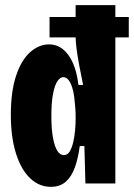

<svg xmlns="http://www.w3.org/2000/svg" viewBox="-20 -711 519 744"><path d="M172 -645H479V-566H172ZM177 13Q132 13 97 -20Q62 -53 42 -116Q22 -179 22 -266Q22 -357 42.5 -418Q63 -479 97 -509Q131 -539 170 -539Q200 -539 223.5 -520.5Q247 -502 262.5 -467Q278 -432 284 -382H302Q293 -425 286.5 -460.5Q280 -496 276.5 -523Q273 -550 273 -570V-691H427V-257V0H311L307 -145H289Q283 -98 270 -62Q257 -26 234.5 -6.5Q212 13 177 13ZM227 -110Q242 -110 250.5 -124.5Q259 -139 264 -161Q269 -183 271 -206.5Q273 -230 273 -248V-264Q273 -278 271.5 -296.5Q270 -315 267.5 -335.5Q265 -356 259.5 -373Q254 -390 245.5 -401Q237 -412 225 -412Q213 -412 202.5 -396.5Q192 -381 185.5 -347.5Q179 -314 179 -261Q179 -210 185.5 -176Q192 -142 202.5 -126Q213 -110 227 -110Z"/></svg>

Font: Bricolage Grotesque 48pt Condensed ExtraBold
Style: Regular
Weight: 800
Width: 3
Designer: Mathieu Triay
Foundry: Atelier Triay
Version: Version 1.001;gftools[0.9.33.dev8+g029e19f]